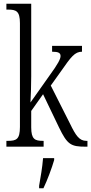

<svg xmlns="http://www.w3.org/2000/svg" viewBox="-20 -780 485 1021"><path d="M14 0H212V-31H208C166 -31 146 -39 146 -103V-190L209 -279L294 -102C338 -11 357 0 435 0H445V-31H439C402 -31 383 -59 353 -121L250 -325L305 -402C358 -478 378 -505 416 -505V-536H257V-505C290 -505 302 -499 302 -482C302 -467 290 -442 241 -375L142 -235C144 -257 146 -338 146 -374V-760H14V-729H22C66 -729 86 -721 86 -657V-105C86 -39 67 -31 22 -31H14ZM188 208V221H211C231 180 256 113 268 71V61H209C205 112 196 161 188 208Z"/></svg>

Font: Noto Serif Lao ExtraCondensed Light
Style: Regular
Weight: 300
Width: 2
Designer: Monotype Design Team
Foundry: Monotype Imaging Inc.
Version: Version 2.003